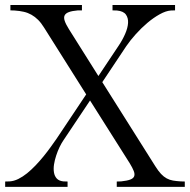

<svg xmlns="http://www.w3.org/2000/svg" viewBox="-28 -731 743 751"><path d="M656.7 -711.4V-690.4L640.1 -689.9Q620.6 -688.5 596.4 -675Q572.3 -661.6 548.6 -641.6Q524.9 -621.6 503.2 -597.4Q481.4 -573.2 465.8 -550.3L372.1 -409.7L579.6 -80.6Q591.3 -62 601.8 -50.8Q612.3 -39.6 624 -33.2Q635.7 -26.9 648.9 -24.7Q662.1 -22.5 678.7 -21.5L694.8 -21V0H428.7V-21L445.8 -21.5Q469.2 -23.9 481.4 -28.6Q493.7 -33.2 496.8 -41.5Q500 -49.8 495.1 -62.3Q490.2 -74.7 479.5 -92.3L324.2 -337.9L219.7 -181.6Q212.4 -170.9 204.8 -155.3Q197.3 -139.6 191.7 -122.3Q186 -105 183.3 -87.9Q180.7 -70.8 183.1 -56.4Q185.5 -42 194.1 -32.7Q202.6 -23.4 219.7 -21.5L236.3 -21V0H-7.8V-21L9.8 -21.5Q26.4 -22.5 43.7 -31Q61 -39.6 77.9 -53.2Q94.7 -66.9 111.1 -84Q127.4 -101.1 142.3 -119.4Q157.2 -137.7 170.2 -155.8Q183.1 -173.8 193.4 -188.5L309.1 -361.8L145 -622.1Q133.3 -641.1 121.1 -653.3Q108.9 -665.5 95 -673.3Q81.1 -681.2 65.2 -684.8Q49.3 -688.5 29.3 -689.9L12.7 -690.4V-711.4H292.5V-690.4H276.9Q254.4 -688.5 241.7 -683.8Q229 -679.2 224.9 -670.9Q220.7 -662.6 225.1 -649.4Q229.5 -636.2 241.7 -616.7L356.9 -433.6L436 -552.2Q451.2 -574.7 461.4 -598.1Q471.7 -621.6 472.9 -641.1Q474.1 -660.6 464.4 -674.1Q454.6 -687.5 429.7 -689.9L412.1 -690.4V-711.4Z"/></svg>

Font: Varendra
Style: Regular
Weight: 400
Designer: Jacob Thomas
Foundry: Bangla Type Foundry
Version: Version 1.008